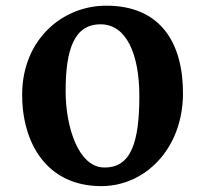

<svg xmlns="http://www.w3.org/2000/svg" viewBox="-20 -631 709 664"><path d="M56.6 -308.6C54.7 -141.6 138.2 13.2 331.1 12.7C482.4 12.2 610.8 -116.2 612.8 -304.2C614.3 -476.1 540 -613.3 343.8 -611.3C198.2 -609.9 59.6 -498 56.6 -308.6ZM338.4 -51.8C251.5 -54.2 207 -190.4 207 -315.9C207 -460.9 236.8 -548.8 330.6 -546.9C417.5 -544.9 461.9 -443.4 461.9 -298.8C461.9 -136.2 432.1 -49.3 338.4 -51.8Z"/></svg>

Font: Merriweather
Style: Bold
Weight: 700
Designer: Eben Sorkin ( eben@eyebytes.com )
Foundry: Sorkin Type Co.
Version: Version 1.003